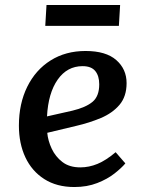

<svg xmlns="http://www.w3.org/2000/svg" viewBox="-20 -738 580 772"><path d="M324 -533Q406 -533 447.5 -496.5Q489 -460 489 -404Q489 -350 460.5 -316.5Q432 -283 385.5 -263.5Q339 -244 287 -232L170 -204Q173 -172 188 -140Q203 -108 231 -86.5Q259 -65 303 -65Q338 -65 372 -79Q406 -93 445 -126L484 -81Q469 -63 440.5 -40.5Q412 -18 371 -2Q330 14 279 14Q208 14 158 -18Q108 -50 82 -105.5Q56 -161 56 -233Q56 -321 89.5 -389Q123 -457 183.5 -495Q244 -533 324 -533ZM379 -399Q379 -433 363 -452.5Q347 -472 312 -472Q250 -472 212 -418Q174 -364 169 -270L271 -293Q325 -306 352 -328.5Q379 -351 379 -399ZM167 -718H463L458 -634H162Z"/></svg>

Font: Literata 7pt Medium
Style: Italic
Weight: 500
Italic angle: -2°
Designer: Latin by Veronika Burian and Jose Scaglione. Greek by Irene Vlachou. Cyrillic by Vera Evstafieva
Foundry: TypeTogether
Version: Version 3.002